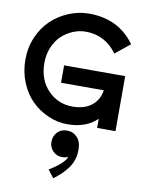

<svg xmlns="http://www.w3.org/2000/svg" viewBox="-111 -786 920 1226"><g transform="rotate(10 349.0 -172.5)"><path d="M351.1 9.8Q286.1 9.8 225.6 -16.4Q165 -42.5 118.2 -88.6Q71.3 -134.8 43.2 -203.4Q15.1 -272 15.1 -351.1Q15.1 -429.7 44.7 -497.8Q74.2 -565.9 123 -611.8Q171.9 -657.7 235.4 -683.8Q298.8 -710 366.2 -710Q558.1 -710 663.1 -564L567.9 -486.8Q490.7 -592.8 365.2 -592.8Q321.8 -592.8 280.8 -575.4Q239.7 -558.1 208 -527.6Q176.3 -497.1 157.2 -450.9Q138.2 -404.8 138.2 -351.1Q138.2 -241.7 203.4 -174.3Q268.6 -106.9 362.8 -106.9Q439.5 -106.9 486.1 -143.6Q532.7 -180.2 542 -244.1H265.1V-356.9H661.1V0H542V-59.1Q470.2 9.8 351.1 9.8ZM270 138.2Q270 100.6 293.9 75.2Q317.9 49.8 356.9 49.8Q396 49.8 422.6 78.1Q449.2 106.4 449.2 157.2Q449.2 191.9 439.9 221.9Q430.7 252 411.9 277.3Q393.1 302.7 372.3 322.8Q351.6 342.8 321.8 365.2L283.2 314.9Q334.5 284.2 362.8 256.3Q391.1 228.5 391.1 212.9Q379.4 222.2 353 222.2Q318.4 222.2 294.2 197.8Q270 173.3 270 138.2Z"/></g></svg>

Font: Cakra Normal
Style: Regular
Weight: 400
Designer: Lucia Kollert, Vojtech Kollert
Foundry: OoM Type
Version: Version 1.000;Glyphs 3.1.1 (3148)